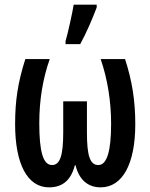

<svg xmlns="http://www.w3.org/2000/svg" viewBox="-20 -796 647 826"><path d="M262 -606H325C352 -655 378 -716 396 -764V-776H297C293 -748 271 -648 262 -619ZM518 -542H413C443 -455 458 -359 458 -264C458 -145 440 -86 403 -86C367 -86 354 -126 354 -227V-360H252V-227C252 -129 239 -86 204 -86C165 -86 149 -144 149 -266C149 -365 164 -457 194 -542H89C57 -442 45 -363 45 -262C45 -90 98 10 191 10C251 10 286 -23 302 -85H305C320 -23 358 10 413 10C506 10 562 -89 562 -262C562 -361 549 -446 518 -542Z"/></svg>

Font: Noto Sans Display Condensed Medium
Style: Regular
Weight: 500
Width: 3
Designer: Monotype Design Team
Foundry: Monotype Imaging Inc.
Version: Version 1.900